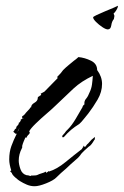

<svg xmlns="http://www.w3.org/2000/svg" viewBox="-20 -645 429 666"><path d="M100 1Q86 1 73 -4.5Q60 -10 49 -17Q45 -19 33.5 -29Q22 -39 21 -45L15 -51L19 -54Q16 -63 14 -73Q12 -83 12 -92Q12 -118 19.5 -138.5Q27 -159 38 -181H34L26 -188Q27 -190 28 -190.5Q29 -191 30 -192H29L32 -197L35 -199L37 -201L36 -204Q37 -205 38.5 -207Q40 -209 42 -211Q43 -213 45 -215V-219L50 -222V-224Q50 -226 52 -226V-231L54 -230V-232L61 -234L62 -235L57 -234V-242Q63 -244 70 -254L83 -268L85 -272Q87 -272 88 -273Q88 -282 99.5 -288.5Q111 -295 111 -305Q111 -310 115 -310H117L115 -311Q120 -314 122 -315Q124 -316 121 -320L134 -327L180 -374Q179 -375 179 -377Q179 -381 181 -381Q186 -386 190.5 -391Q195 -396 199 -402Q204 -407 209 -411.5Q214 -416 219 -420L236 -434Q240 -437 244 -440Q248 -443 252 -447Q274 -445 295.5 -434.5Q317 -424 317 -402Q334 -379 334 -354Q334 -326 318.5 -299.5Q303 -273 286 -251Q280 -244 271 -232.5Q262 -221 255 -215Q239 -205 227 -195Q215 -185 201 -169H196V-172Q196 -176 198 -176Q199 -178 201 -180Q203 -182 204 -183L209 -190L216 -197Q229 -210 243 -233.5Q257 -257 266 -273Q267 -279 273 -283Q272 -288 273.5 -293.5Q275 -299 279 -303Q283 -308 285.5 -313Q288 -318 290 -323Q297 -337 299 -351.5Q301 -366 302 -382Q283 -373 266 -362Q249 -351 234 -337L174 -280Q163 -269 142.5 -251.5Q122 -234 104 -216.5Q86 -199 81 -189V-188H83V-182H82Q80 -178 77 -176L74 -172Q73 -171 73 -168H68Q65 -161 62 -154Q59 -147 57 -139V-133L56 -131Q45 -110 45 -88Q45 -75 51 -58Q57 -41 73 -37Q74 -37 76 -37Q78 -37 81 -36Q86 -33 88 -36H92Q106 -36 110.5 -38.5Q115 -41 125 -44L134 -47Q136 -49 137 -49H140V-45L150 -52V-50Q177 -58 207.5 -83Q238 -108 264 -128Q266 -133 269 -135V-140L273 -136H276L282 -144Q286 -147 289 -151Q292 -155 297 -160Q300 -162 302.5 -164.5Q305 -167 309 -170V-161H308Q305 -156 301.5 -150.5Q298 -145 293 -140Q287 -136 282.5 -131.5Q278 -127 273 -123Q269 -119 265 -115Q261 -111 258 -106Q252 -98 242 -90Q234 -83 225.5 -75.5Q217 -68 209 -60Q191 -45 175 -29Q165 -19 140 -9Q115 1 100 1ZM42 -191Q42 -190 41.5 -189.5Q41 -189 41 -188Q44 -192 47 -200L46 -199Q45 -196 44 -194.5Q43 -193 42 -191ZM354 -543Q347 -543 335 -551Q323 -559 313 -569Q303 -579 303 -585Q303 -587 315.5 -593Q328 -599 345 -606Q362 -613 375 -618.5Q388 -624 389 -625V-623Q389 -619 384 -610.5Q379 -602 374 -598L377 -590L375 -579Q368 -571 366 -557Q364 -543 354 -543Z"/></svg>

Font: Water Brush
Style: Regular
Weight: 400
Designer: Robert E. Leuschke
Foundry: Robert E. Leuschke
Version: Version 1.010; ttfautohint (v1.8.4.7-5d5b)